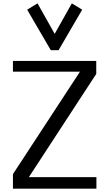

<svg xmlns="http://www.w3.org/2000/svg" viewBox="-20 -1139 660 1159"><path d="M58.1 0ZM310.1 -934.6 413.6 -1118.7 476.1 -1080.6 333.5 -835.9H286.6L144 -1080.6L206.5 -1118.7ZM561 -771V-692.9L154.3 -69.8H562V0H58.1V-87.9L462.9 -706.5H58.1V-771Z"/></svg>

Font: Dhyana
Style: Regular
Weight: 400
Foundry: Vernon Adams
Version: Version 1.002; ttfautohint (v0.8.51-6076)